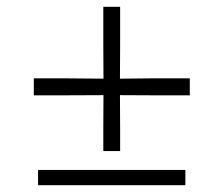

<svg xmlns="http://www.w3.org/2000/svg" viewBox="-20 -545 658 565"><path d="M284 -100.5V-168L284.5 -265L171 -264.5H79.5V-314.5H171L284.5 -313.5L284 -414V-525H333.5V-414L333 -313.5L432 -314.5H538.5V-264.5H432L333 -265L333.5 -168V-100.5ZM92 0V-45H525.5V0Z"/></svg>

Font: Merriweather 120pt Medium
Style: Regular
Weight: 500
Version: Version 2.100